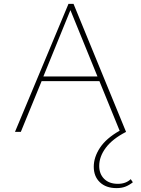

<svg xmlns="http://www.w3.org/2000/svg" viewBox="-20 -678 725 987"><path d="M663 259Q644 274 624.5 281.5Q605 289 579 289Q525 289 493.5 259Q462 229 462 179Q462 130 494 81.5Q526 33 595 -6L491 -261H194L87 0H57L332 -658H358L628 0Q558 36 524 81.5Q490 127 490 175Q490 216 515.5 241.5Q541 267 586 267Q627 267 652 243ZM481 -285 342 -626 203 -285Z"/></svg>

Font: Ysabeau SC Extralight
Style: Regular
Weight: 200
Designer: Christian Thalmann (Catharsis Fonts)
Version: Version 0.003